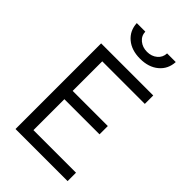

<svg xmlns="http://www.w3.org/2000/svg" viewBox="-272 -1007 1097 1097"><g transform="rotate(45 276.5 -459.0)"><path d="M85 0V-692H506V-624H162V-385H446V-318H162V-68H506V0ZM392 -918H462Q459 -859 416 -823Q373 -787 304 -787Q235 -787 192.5 -823Q150 -859 147 -918H216Q217 -885 242.5 -864Q268 -843 304.5 -843Q341 -843 366 -864Q391 -885 392 -918Z"/></g></svg>

Font: TitilliumWeb-Regular
Style: Regular
Weight: 400
Version: Version 1.001;PS 57.000;hotconv 1.0.70;makeotf.lib2.5.55311